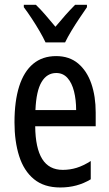

<svg xmlns="http://www.w3.org/2000/svg" viewBox="-20 -786 464 815"><path d="M218.3 -547.9Q274.4 -547.9 311.8 -516.4Q349.1 -484.9 367.7 -430.9Q386.2 -377 386.2 -308.6V-250H129.4Q130.4 -157.2 159.2 -111.1Q188 -64.9 246.6 -64.9Q276.9 -64.9 305.4 -73.7Q334 -82.5 365.2 -102.5V-24.9Q335.9 -7.3 304 1.2Q272 9.8 235.8 9.8Q167 9.8 124 -25.6Q81.1 -61 61.3 -123.5Q41.5 -186 41.5 -266.6Q41.5 -356.9 61.5 -419.7Q81.5 -482.4 120.8 -515.1Q160.2 -547.9 218.3 -547.9ZM218.8 -476.1Q179.2 -476.1 156.5 -438Q133.8 -399.9 130.4 -318.8H303.2Q303.2 -362.3 294.2 -398.2Q285.2 -434.1 266.4 -455.1Q247.6 -476.1 218.8 -476.1ZM173.3 -606Q163.1 -627.9 147.7 -654.3Q132.3 -680.7 115 -707Q97.7 -733.4 81.1 -755.4V-765.6H132.3Q150.4 -748.5 172.1 -723.4Q193.8 -698.2 215.3 -672.4Q239.7 -701.7 257.3 -721.4Q274.9 -741.2 298.8 -765.6H349.1V-755.4Q335 -734.9 317.4 -708.7Q299.8 -682.6 283.4 -655.5Q267.1 -628.4 256.3 -606Z"/></svg>

Font: Open Sans Condensed Medium
Style: Regular
Weight: 500
Width: 3
Designer: Monotype Design Team
Foundry: Monotype Imaging Inc.
Version: Version 3.000